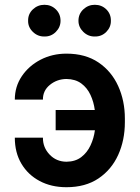

<svg xmlns="http://www.w3.org/2000/svg" viewBox="-20 -780 589 810"><path d="M260.3 -446.8Q220.2 -446.3 190.4 -421.9Q160.6 -397.5 161.1 -359.9H42.5Q42.5 -414.6 72 -458.5Q101.6 -502.4 151.1 -528.1Q200.7 -553.7 260.3 -553.7Q340.3 -553.7 395.3 -516.6Q450.2 -479.5 478.5 -417.2Q506.8 -355 506.8 -279.8V-264.6Q506.8 -188.5 478.5 -126.2Q450.2 -64 395.3 -27.1Q340.3 9.8 260.3 9.8Q196.3 9.8 147.2 -16.4Q98.1 -42.5 70.3 -89.4Q42.5 -136.2 42.5 -199.2H161.1Q160.6 -158.2 189 -128.2Q217.3 -98.1 260.3 -97.7Q297.9 -98.1 322.8 -117.2Q347.7 -136.2 361.8 -166.5Q376 -196.8 380.4 -230.5H214.8V-315.9H379.9Q375.5 -350.1 361.6 -379.9Q347.7 -409.7 322.8 -428Q297.9 -446.3 260.3 -446.8ZM167.5 -626Q139.2 -625.5 118.7 -645.5Q98.1 -665.5 98.6 -692.4Q98.1 -721.2 118.7 -740.5Q139.2 -759.8 167.5 -759.8Q195.8 -759.8 215.6 -740.5Q235.4 -721.2 235.4 -692.4Q235.4 -665.5 215.6 -645.5Q195.8 -625.5 167.5 -626ZM379.9 -626Q352.1 -625.5 331.5 -645.5Q311 -665.5 311 -692.4Q311 -721.2 331.5 -740.5Q352.1 -759.8 379.9 -759.8Q408.7 -759.8 428.5 -740.5Q448.2 -721.2 447.8 -692.4Q448.2 -665.5 428.5 -645.5Q408.7 -625.5 379.9 -626Z"/></svg>

Font: Inter Semi Bold
Style: Regular
Weight: 600
Designer: Rasmus Andersson
Foundry: rsms
Version: Version 4.000;git-e0f93cc